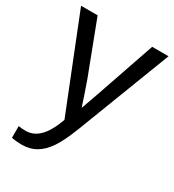

<svg xmlns="http://www.w3.org/2000/svg" viewBox="-178 -631 856 942"><g transform="rotate(30 250.0 -160.0)"><path d="M93.3 207.5Q57.1 207.5 32.7 202.1V136.2Q51.3 139.2 73.7 139.2Q155.8 139.2 203.6 18.6L211.9 -2.4L2.4 -528.3H96.2L207.5 -236.3Q210 -229.5 213.4 -220Q216.8 -210.4 235.4 -156.2Q253.9 -102.1 255.4 -95.7L289.6 -191.9L405.3 -528.3H498L294.9 0Q262.2 84.5 233.9 125.7Q205.6 167 171.1 187.3Q136.7 207.5 93.3 207.5Z"/></g></svg>

Font: Liberation Sans
Style: Regular
Weight: 400
Designer: Steve Matteson
Foundry: Ascender Corporation
Version: Version 2.00.1